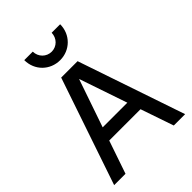

<svg xmlns="http://www.w3.org/2000/svg" viewBox="-263 -1060 1184 1184"><g transform="rotate(-45 328.5 -468.5)"><path d="M19 0H118L192 -216H465L539 0H638L400 -700H257ZM329 -780C415 -780 485 -847 485 -937H411C410 -890 374 -854 329 -854C283 -854 247 -890 246 -937H172C172 -847 241 -780 329 -780ZM221 -302 329 -616 436 -302Z"/></g></svg>

Font: Uncut Sans Medium
Style: Regular
Weight: 500
Designer: Kasper Nordkvist
Foundry: UNCUT.wtf
Version: Version 1.304;Glyphs 3.2 (3246)